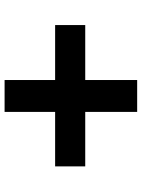

<svg xmlns="http://www.w3.org/2000/svg" viewBox="84 -684 592 799"><g transform="rotate(-90 379.5 -285.0)"><path d="M86.1 -225.8V-351.1H674.2V-225.8ZM312.8 -9.7V-561.4H445.5V-9.7Z"/></g></svg>

Font: Lexend Giga
Style: Regular
Weight: 400
Designer: Bonnie Shaver-Troup, Thomas Jockin
Foundry: Lexend
Version: Version 1.007